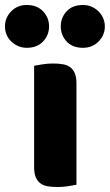

<svg xmlns="http://www.w3.org/2000/svg" viewBox="-81 -743 441 771"><path d="M-61 -637Q-61 -672 -36 -697.5Q-11 -723 26 -723Q68 -723 92 -697.5Q116 -672 116 -637Q116 -602 92 -576.5Q68 -551 26 -551Q8 -551 -8 -558Q-24 -565 -36 -576.5Q-48 -588 -54.5 -603.5Q-61 -619 -61 -637ZM163 -637Q163 -672 186.5 -697.5Q210 -723 252 -723Q271 -723 287 -716Q303 -709 315 -697Q327 -685 333.5 -669.5Q340 -654 340 -637Q340 -602 315 -576.5Q290 -551 252 -551Q210 -551 186.5 -576.5Q163 -602 163 -637ZM226 -1Q215 1 193.5 4.5Q172 8 150 8Q128 8 110.5 5Q93 2 81 -7Q69 -16 62.5 -31.5Q56 -47 56 -72V-479Q67 -481 88.5 -484.5Q110 -488 132 -488Q154 -488 171.5 -485Q189 -482 201 -473Q213 -464 219.5 -448.5Q226 -433 226 -408Z"/></svg>

Font: Baloo Bhai
Style: Regular
Weight: 400
Designer: Supriya Tembe, Noopur Datye and Ek Type
Foundry: Ek Type
Version: Version 1.443;PS 1.000;hotconv 16.6.51;makeotf.lib2.5.65220;